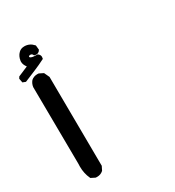

<svg xmlns="http://www.w3.org/2000/svg" viewBox="-176 -656 852 935"><g transform="rotate(-30 250.0 -188.0)"><path d="M46.4 90.8Q46.4 82.5 46.9 73.7L43 -357.9Q45.4 -376.5 57.1 -390.1Q71.3 -402.8 91.8 -402.8Q94.7 -402.8 99.6 -402.3L123 -390.6L136.7 -361.3L140.6 140.6L129.4 163.1L127.9 164.1Q114.3 176.3 93.8 176.3Q90.8 176.3 85.9 175.8L62.5 164.1L61.5 161.6Q46.4 129.4 46.4 90.8ZM53.2 -494.6Q53.2 -497.6 53.7 -500.5Q57.1 -524.4 72.3 -539.1Q84.5 -551.8 104.5 -551.8Q133.8 -551.8 154.3 -528.8L155.8 -526.9L158.2 -502Q155.3 -497.1 152.6 -494.4Q149.9 -491.7 145.8 -489.7Q141.6 -487.8 138.9 -487.8Q136.2 -487.8 134.3 -487.8Q131.8 -487.8 124.5 -489.3Q121.1 -496.1 119.1 -498Q115.2 -501.5 110.4 -501.5Q108.4 -501.5 105 -501Q99.6 -499.5 99.6 -497.1Q99.6 -493.7 101.6 -491.7Q109.4 -485.4 133.8 -485.4Q135.7 -485.4 141.1 -485.4Q145.5 -482.4 147 -480.5Q153.8 -473.6 153.8 -464.4Q153.8 -460.9 152.3 -453.6Q119.6 -437 88.9 -424.3L25.4 -397.9L8.8 -404.3L4.4 -427.2L10.3 -437L66.4 -460.9Q53.2 -478 53.2 -494.6Z"/></g></svg>

Font: Bakudai
Style: Bold
Weight: 700
Version: Version 1.48